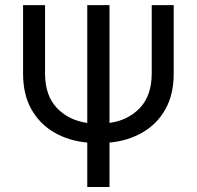

<svg xmlns="http://www.w3.org/2000/svg" viewBox="-20 -748 787 768"><path d="M586.9 -727.5H674.8V-453.1Q674.8 -370.1 641.6 -311Q608.4 -252 550.3 -218.3Q492.2 -184.6 418 -177.7V0H329.1V-177.7Q254.9 -184.6 196.8 -218.3Q138.7 -252 105.5 -311Q72.3 -370.1 72.3 -453.1V-727.5H160.2V-453.1Q160.6 -365.2 207.8 -315.9Q254.9 -266.6 329.1 -256.3V-727.5H418V-256.3Q492.2 -266.6 539.3 -315.9Q586.4 -365.2 586.9 -453.1Z"/></svg>

Font: Inter Display
Style: Regular
Weight: 400
Designer: Rasmus Andersson
Foundry: rsms
Version: Version 4.000;git-37864ae